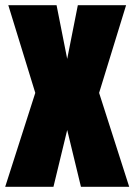

<svg xmlns="http://www.w3.org/2000/svg" viewBox="-30 -720 518 740"><path d="M176 0H-10L106 -362L2 -700H188L229 -493L270 -700H456L352 -362L468 0H282L229 -219Z"/></svg>

Font: FFF_AZADLIQ Black
Style: Regular
Weight: 900
Designer: bBox Type GmbH
Foundry: bBox Type GmbH
Version: Version 1.001